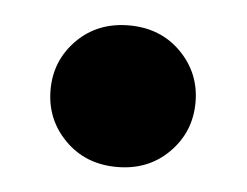

<svg xmlns="http://www.w3.org/2000/svg" viewBox="-29 -349 324 252"><g transform="rotate(5 132.5 -223.0)"><path d="M132.5 -316Q174 -316 201 -288.8Q228 -261.5 228 -223Q228 -184 201 -156.8Q174 -129.5 132.5 -129.5Q91 -129.5 64 -156.8Q37 -184 37 -223Q37 -261.5 64 -288.8Q91 -316 132.5 -316Z"/></g></svg>

Font: Newsreader Text ExtraBold
Style: Regular
Weight: 800
Designer: Hugues Gentile
Foundry: Production Type
Version: Version 1.001